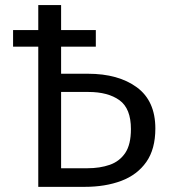

<svg xmlns="http://www.w3.org/2000/svg" viewBox="-20 -726 655 746"><path d="M128.7 0V-544.6H30.8V-609.2H128.7V-706.2H217.4V-609.2H352.3V-544.6H217.4V-439.5H321.5Q440 -439.5 511.8 -386.7Q583.6 -333.8 583.6 -226.7Q583.6 -146.7 548.5 -96.7Q513.3 -46.7 451.3 -23.3Q389.2 0 308.7 0ZM217.4 -72.3H319.5Q368.2 -72.3 406.4 -85.6Q444.6 -99 466.7 -131.8Q488.7 -164.6 488.7 -224.6Q488.7 -304.6 444.1 -336.7Q399.5 -368.7 323.6 -368.7H217.4Z"/></svg>

Font: FiraCode Nerd Font
Style: Regular
Weight: 400
Designer: Carrois Corporate, Edenspiekermann AG, Nikita Prokopov
Foundry: Carrois Corporate, Edenspiekermann AG, Nikita Prokopov
Version: Version 6.002;Nerd Fonts 2.1.0